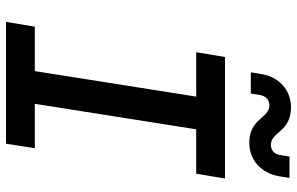

<svg xmlns="http://www.w3.org/2000/svg" viewBox="-195 -795 990 640"><g transform="rotate(90 300.0 -475.0)"><path d="M456 -811C513 -811 558 -850 568 -913L573 -945H502L497 -915C494 -894 481 -883 463 -883C419 -883 420 -950 338 -950C280 -950 235 -910 226 -847L221 -816H292L296 -843C299 -866 313 -878 331 -878C375 -878 374 -811 456 -811ZM53 0H459L474 -96H326L411 -634H559L575 -730H170L154 -634H302L217 -96H69Z"/></g></svg>

Font: JetBrains Mono SemiBold
Style: Italic
Weight: 472
Italic angle: -9°
Monospace: yes
Designer: Philipp Nurullin, Konstantin Bulenkov
Foundry: JetBrains
Version: Version 2.305